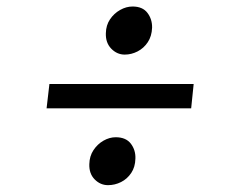

<svg xmlns="http://www.w3.org/2000/svg" viewBox="-20 -600 709 575"><path d="M128 -348.5H560L552.5 -275.5H119.5ZM247.5 -108.5Q248 -132.5 260 -150.5Q272 -168.5 290 -178.8Q308 -189 326.5 -189Q357 -189 371.8 -169.8Q386.5 -150.5 385.5 -125Q385 -100 373 -82Q361 -64 342.5 -54.8Q324 -45.5 303.5 -45.5Q280.5 -45.5 263.5 -62.8Q246.5 -80 247.5 -108.5ZM353.5 -436.5Q330.5 -436.5 313.2 -454.2Q296 -472 297 -500.5Q297.5 -524.5 309.5 -542.2Q321.5 -560 339.8 -570.2Q358 -580.5 377 -580.5Q407 -580.5 421.5 -561.5Q436 -542.5 435.5 -517Q434.5 -491.5 422.5 -473.5Q410.5 -455.5 392 -446Q373.5 -436.5 353.5 -436.5Z"/></svg>

Font: Merriweather 48pt SemiBold
Style: Italic
Weight: 600
Italic angle: -7.8°
Designer: Eben Sorkin
Foundry: Eben Sorkin
Version: Version 2.101